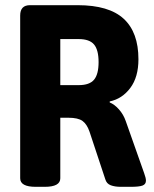

<svg xmlns="http://www.w3.org/2000/svg" viewBox="-20 -720 595 742"><path d="M118 2Q58 2 58 -31V-660Q58 -700 96 -700H280Q401 -700 458 -647.5Q515 -595 515 -491Q515 -422 483.5 -380Q452 -338 404 -328V-324Q422 -317 439.5 -297.5Q457 -278 466 -252L537 -51Q544 -32 544 -22Q544 -8 531 -3Q518 2 485 2H447Q424 2 408 -4Q392 -10 387 -27L326 -211Q316 -240 299 -252.5Q282 -265 244 -265H213V-31Q213 2 153 2ZM213 -391H284Q326 -391 343.5 -412Q361 -433 361 -480Q361 -527 343.5 -548Q326 -569 284 -569H213Z"/></svg>

Font: Asap Semi Condensed
Style: Bold
Weight: 700
Width: 4
Designer: Pablo Cosgaya
Foundry: Omnibus-Type
Version: Version 3.001; ttfautohint (v1.8.4.7-5d5b)